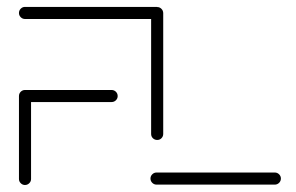

<svg xmlns="http://www.w3.org/2000/svg" viewBox="-20 -539 862 559"><path d="M70.4 -259.6V-17.8Q70.4 -10.7 65.2 -5.6Q60 -0.4 52.6 -0.4Q45.6 -0.4 40.4 -5.6Q35.2 -10.7 35.2 -17.8V-259.6ZM322.6 -259.3Q322.6 -252.2 317.4 -247Q312.2 -241.9 304.8 -241.9H52.6Q45.6 -241.9 40.4 -247Q35.2 -252.2 35.2 -259.3Q35.2 -266.7 40.4 -271.9Q45.6 -277 52.6 -277H304.8Q312.2 -277 317.4 -271.9Q322.6 -266.7 322.6 -259.3ZM797.8 -19.3Q797.8 -11.9 792.6 -6.7Q787.4 -1.5 780 -1.5H435.9Q428.5 -1.5 423.3 -6.7Q418.1 -11.9 418.1 -19.3Q418.1 -26.3 423.3 -31.5Q428.5 -36.7 435.9 -36.7H780Q787.4 -36.7 792.6 -31.5Q797.8 -26.3 797.8 -19.3ZM35.2 -501.1Q35.2 -508.5 40.4 -513.7Q45.6 -518.9 52.6 -518.9H437.4V-483.7H52.6Q45.6 -483.7 40.4 -488.9Q35.2 -494.1 35.2 -501.1ZM437.8 -131.5Q430.4 -131.5 425.2 -136.5Q420 -141.5 420 -148.9V-500.7Q420 -508.1 425.2 -513.3Q430.4 -518.5 437.8 -518.5Q444.8 -518.5 450 -513.3Q455.2 -508.1 455.2 -500.7V-148.9Q455.2 -141.9 450.2 -136.7Q445.2 -131.5 437.8 -131.5Z"/></svg>

Font: 26F Galaxy Sans Light
Style: Regular
Weight: 300
Designer: C₂₉H₂₅N₃O₅
Version: Version 1.100